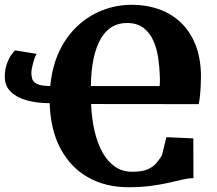

<svg xmlns="http://www.w3.org/2000/svg" viewBox="-20 -771 908 802"><path d="M787.5 -193 788 -27Q766 -26.5 740.5 -20.5Q715 -14.5 683 -7.2Q651 0 610 5.5Q569 11 515.5 11Q421 11 348.5 -29.8Q276 -70.5 233.5 -148.8Q191 -227 187.5 -340Q134 -340 91.5 -352Q49 -364 24.5 -388.2Q0 -412.5 0 -450Q0 -479.5 8.2 -503Q16.5 -526.5 27 -541.5Q37.5 -556.5 43.5 -560.5L133.5 -546Q129 -541 123.8 -525.5Q118.5 -510 114.8 -493.2Q111 -476.5 111 -467.5Q111 -454.5 114.5 -441.8Q118 -429 134.5 -420.5Q151 -412 190 -411.5Q197.5 -492.5 227.2 -555.8Q257 -619 303.8 -662.5Q350.5 -706 408.8 -728.5Q467 -751 531 -751Q590.5 -751 642 -733.2Q693.5 -715.5 732.8 -679.2Q772 -643 795 -588Q818 -533 819.5 -458.5Q819.5 -438.5 818.5 -414.8Q817.5 -391 815.2 -369.8Q813 -348.5 810 -336L360.5 -336.5Q363 -275.5 375 -223.8Q387 -172 408.5 -133.8Q430 -95.5 460.8 -74.5Q491.5 -53.5 532 -53.5Q573 -53.5 596.2 -63.5Q619.5 -73.5 633 -89.5Q646.5 -105.5 656.5 -122.5L675 -198ZM359.5 -411.5H647Q647.5 -417.5 647.8 -425.2Q648 -433 648 -440.8Q648 -448.5 647.5 -454.5Q646.5 -490 641 -528.2Q635.5 -566.5 621 -600Q606.5 -633.5 579.8 -654.2Q553 -675 510 -675Q475 -675 447.8 -658.8Q420.5 -642.5 401.2 -609.8Q382 -577 371.2 -527.5Q360.5 -478 359.5 -411.5Z"/></svg>

Font: Merriweather 28pt Black
Style: Regular
Weight: 900
Version: Version 2.100